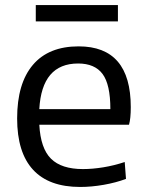

<svg xmlns="http://www.w3.org/2000/svg" viewBox="-20 -733 584 762"><path d="M298 9Q174 9 111 -59.5Q48 -128 48 -263Q48 -402 110.5 -475.5Q173 -549 292 -549Q499 -549 499 -308Q499 -262 492 -238H136Q141 -144 182.5 -103Q224 -62 309 -62Q347 -62 390 -69Q433 -76 475 -90L480 -23Q440 -8 391.5 0.5Q343 9 298 9ZM290 -481Q146 -481 136 -300H418Q418 -398 387 -439.5Q356 -481 290 -481ZM122 -713H448V-648H122Z"/></svg>

Font: Encode Sans
Style: Regular
Weight: 400
Designer: Pablo Impallari, Andres Torresi
Foundry: Pablo Impallari, Andres Torresi
Version: Version 1.000; ttfautohint (v1.00) -l 8 -r 50 -G 200 -x 14 -